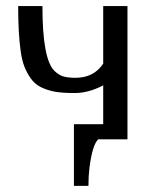

<svg xmlns="http://www.w3.org/2000/svg" viewBox="-20 -460 500 634"><path d="M400.9 -439.9V0H304.2Q284.7 19.5 275.4 94.2Q272 122.1 272 153.8H224.1V-49.8H320.8V-178.2Q272.5 -152.8 226.8 -152.8Q181.2 -152.8 156.2 -158.2Q131.3 -163.6 112.5 -173.6Q93.8 -183.6 81.1 -201.7Q68.4 -219.7 60.3 -240.7Q52.2 -261.7 47.9 -293.9Q40 -350.6 40 -439.9H120.1Q120.1 -262.7 160.6 -225.1Q175.3 -211.4 190.4 -207.3Q205.6 -203.1 229 -203.1Q290 -203.1 320.8 -250V-439.9Z"/></svg>

Font: Pfennig
Style: Medium
Weight: 500
Version: Version 20120410 ; ttfautohint (v0.8)